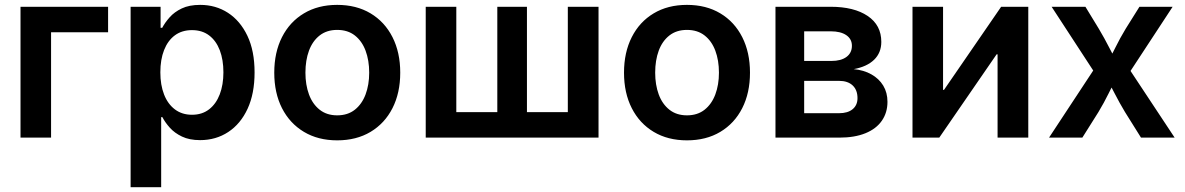

<svg xmlns="http://www.w3.org/2000/svg" viewBox="-20 -567 4880 791"><path d="M425.3 -539.1V-434.1H190.4V0H64.5V-539.1Z M518.1 204.1V-539.1H641.6V-452.6H648.4Q659.7 -474.1 679 -495.8Q698.2 -517.6 728.8 -532.2Q759.3 -546.9 804.7 -546.9Q868.7 -546.9 919.2 -514.2Q969.7 -481.4 999.3 -419.4Q1028.8 -357.4 1028.8 -268.6Q1028.8 -181.2 1000 -118.9Q971.2 -56.6 920.4 -23.2Q869.6 10.3 804.2 10.3Q760.3 10.3 729.7 -4.4Q699.2 -19 679.7 -40.8Q660.2 -62.5 648.9 -84.5H644V204.1ZM771 -94.2Q812.5 -94.2 841.3 -116.5Q870.1 -138.7 885.3 -178.2Q900.4 -217.8 900.4 -269Q900.4 -320.8 885.5 -359.9Q870.6 -398.9 841.8 -420.9Q813 -442.9 771 -442.9Q729.5 -442.9 700.4 -421.4Q671.4 -399.9 656 -360.8Q640.6 -321.8 640.6 -269Q640.6 -216.8 656 -177.5Q671.4 -138.2 700.7 -116.2Q730 -94.2 771 -94.2Z M1369.1 11.2Q1290.5 11.2 1232.2 -23.7Q1173.8 -58.6 1141.8 -121.3Q1109.9 -184.1 1109.9 -267.6Q1109.9 -351.1 1141.8 -414.1Q1173.8 -477.1 1232.2 -512Q1290.5 -546.9 1369.1 -546.9Q1448.2 -546.9 1506.6 -512Q1564.9 -477.1 1596.9 -414.1Q1628.9 -351.1 1628.9 -267.6Q1628.9 -184.1 1596.9 -121.3Q1564.9 -58.6 1506.6 -23.7Q1448.2 11.2 1369.1 11.2ZM1369.1 -91.8Q1412.6 -91.8 1441.9 -115Q1471.2 -138.2 1486.1 -178Q1501 -217.8 1501 -267.6Q1501 -318.4 1486.1 -358.2Q1471.2 -397.9 1441.9 -420.9Q1412.6 -443.8 1369.1 -443.8Q1326.2 -443.8 1296.9 -420.9Q1267.6 -397.9 1252.9 -358.2Q1238.3 -318.4 1238.3 -267.6Q1238.3 -217.8 1252.9 -178Q1267.6 -138.2 1296.9 -115Q1326.2 -91.8 1369.1 -91.8Z M1733.9 -539.1H1859.9V-105H2028.8V-539.1H2150.9V-105H2319.3V-539.1H2445.8V0H1733.9Z M2810.1 11.2Q2731.4 11.2 2673.1 -23.7Q2614.7 -58.6 2582.8 -121.3Q2550.8 -184.1 2550.8 -267.6Q2550.8 -351.1 2582.8 -414.1Q2614.7 -477.1 2673.1 -512Q2731.4 -546.9 2810.1 -546.9Q2889.2 -546.9 2947.5 -512Q3005.9 -477.1 3037.8 -414.1Q3069.8 -351.1 3069.8 -267.6Q3069.8 -184.1 3037.8 -121.3Q3005.9 -58.6 2947.5 -23.7Q2889.2 11.2 2810.1 11.2ZM2810.1 -91.8Q2853.5 -91.8 2882.8 -115Q2912.1 -138.2 2927 -178Q2941.9 -217.8 2941.9 -267.6Q2941.9 -318.4 2927 -358.2Q2912.1 -397.9 2882.8 -420.9Q2853.5 -443.8 2810.1 -443.8Q2767.1 -443.8 2737.8 -420.9Q2708.5 -397.9 2693.8 -358.2Q2679.2 -318.4 2679.2 -267.6Q2679.2 -217.8 2693.8 -178Q2708.5 -138.2 2737.8 -115Q2767.1 -91.8 2810.1 -91.8Z M3174.8 0V-539.1H3402.3Q3498.5 -539.1 3554.7 -501.2Q3610.8 -463.4 3610.8 -394.5Q3610.8 -349.6 3581.1 -320.8Q3551.3 -292 3497.1 -282.2Q3538.6 -278.3 3569.8 -260.7Q3601.1 -243.2 3618.7 -214.4Q3636.2 -185.5 3636.2 -147.5Q3636.2 -103 3613 -69.6Q3589.8 -36.1 3545.4 -18.1Q3501 0 3437.5 0ZM3293 -100.6H3436.5Q3472.7 -100.6 3492.7 -117.2Q3512.7 -133.8 3512.7 -162.6Q3512.7 -196.3 3492.7 -215.1Q3472.7 -233.9 3436.5 -233.9H3293ZM3293 -315.9H3405.3Q3444.8 -315.9 3467.3 -332.5Q3489.7 -349.1 3489.7 -378.4Q3489.7 -406.2 3466.6 -422.1Q3443.4 -438 3402.3 -438H3293Z M4216.3 0H4089.8V-343.3H4085.9L3849.6 0H3739.3V-539.1H3865.2V-196.8H3869.1L4104.5 -539.1H4216.3Z M4301.8 0 4513.7 -321.8 4513.2 -231.4 4312.5 -539.1H4451.7L4506.8 -448.7Q4530.3 -409.2 4549.3 -371.8Q4568.4 -334.5 4587.4 -298.8H4537.1Q4557.1 -334 4575.4 -371.6Q4593.8 -409.2 4617.7 -448.7L4674.3 -539.1H4811L4607.9 -229.5L4608.4 -318.8L4819.3 0H4680.7L4614.7 -105.5Q4591.3 -144.5 4572.5 -181.4Q4553.7 -218.3 4534.2 -252.9H4584Q4564.9 -218.3 4546.9 -181.4Q4528.8 -144.5 4505.4 -105.5L4439 0Z"/></svg>

Font: Inter 18pt SemiBold
Style: Regular
Weight: 600
Designer: Rasmus Andersson
Foundry: rsms
Version: Version 4.001;git-66647c0bb